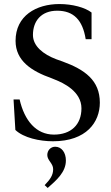

<svg xmlns="http://www.w3.org/2000/svg" viewBox="-20 -685 548 950"><path d="M47 -193 56 -42C97 -3 176 14 242 14C408 14 474 -81 474 -177C474 -288 399 -341 289 -381L258 -392C195 -416 143 -456 143 -512C143 -581 184 -632 263 -632C344 -632 389 -586 404 -491H433V-623C401 -648 338 -665 274 -665C159 -665 57 -607 57 -483C57 -384 136 -333 235 -298L252 -291C293 -275 383 -233 383 -149C383 -68 331 -19 247 -19C159 -19 101 -88 77 -193ZM201 231 216 245C259 207 306 167 306 109C306 70 285 41 253 41C231 41 214 59 214 82C214 109 243 123 243 152C243 182 228 203 201 231Z"/></svg>

Font: erewhon
Style: Regular
Weight: 400
Version: Version 1.0.0